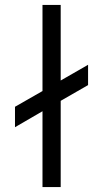

<svg xmlns="http://www.w3.org/2000/svg" viewBox="-20 -755 416 775"><path d="M151.5 0H225V-348L335.5 -411.5V-493.5L225 -430V-735H151.5V-387.5L40.5 -324V-241.5L151.5 -306Z"/></svg>

Font: Hauora
Style: Regular
Weight: 400
Designer: Mikhail Sharanda
Foundry: WCYS & Co.
Version: Version 1.010